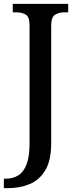

<svg xmlns="http://www.w3.org/2000/svg" viewBox="-32 -734 397 994"><path d="M-12 240V191H-1Q35 191 62.5 174Q90 157 105.5 117Q121 77 121 8V-604Q121 -646 101.5 -658Q82 -670 55 -670H34V-714H321V-670H299Q272 -670 252.5 -657.5Q233 -645 233 -600V7Q233 97 202.5 147.5Q172 198 121.5 219Q71 240 10 240Z"/></svg>

Font: Noto Serif Thai SemiCondensed Medium
Style: Regular
Weight: 500
Width: 4
Designer: Monotype Design Team
Foundry: Monotype Imaging Inc.
Version: Version 2.002; ttfautohint (v1.8.4.7-5d5b)